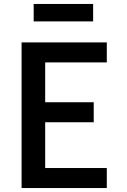

<svg xmlns="http://www.w3.org/2000/svg" viewBox="-20 -949 640 969"><path d="M89 0V-735H519V-634H208V-433H453V-332H208V-101H519V0ZM150 -841V-929H450V-841Z"/></svg>

Font: Zed Sans Extended
Style: Bold
Weight: 700
Width: 7
Designer: Belleve Invis
Foundry: Belleve Invis
Version: Version 1.0.0; ttfautohint (v1.8.4)